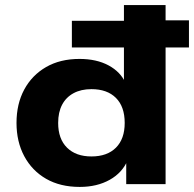

<svg xmlns="http://www.w3.org/2000/svg" viewBox="-20 -725 764 756"><path d="M294 11Q217 11 161.5 -21Q106 -53 75.5 -110Q45 -167 45 -241Q45 -316 75.5 -372.5Q106 -429 161.5 -461Q217 -493 293 -493Q360 -493 407.5 -467.5Q455 -442 475 -397H468V-538H263V-643H468V-705H632V-645H724V-538H632V0H477V-95H483Q462 -45 412 -17Q362 11 294 11ZM340 -109Q402 -109 436.5 -143.5Q471 -178 471 -241Q471 -305 436.5 -339.5Q402 -374 340 -374Q299 -374 269.5 -358Q240 -342 224.5 -312.5Q209 -283 209 -241Q209 -178 244 -143.5Q279 -109 340 -109Z"/></svg>

Font: Nunito Sans 10pt SemiExpanded ExtraBold
Style: Regular
Weight: 800
Width: 6
Designer: Vernon Adams
Foundry: Vernon Adams
Version: Version 3.101;gftools[0.9.27]